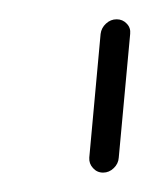

<svg xmlns="http://www.w3.org/2000/svg" viewBox="-20 -612 156 200"><path d="M101.5 -591.9Q107.8 -591.9 112 -587.4Q116.3 -583 115.6 -576.7L103.7 -447.8Q103.3 -441.5 98.5 -436.9Q93.7 -432.2 87.4 -432.2Q81.1 -432.2 76.9 -436.9Q72.6 -441.5 73 -447.8L84.8 -576.7Q85.6 -583 90.4 -587.4Q95.2 -591.9 101.5 -591.9Z"/></svg>

Font: 26F Galaxy Sans Ultra Light
Style: Italic
Weight: 200
Italic angle: -5°
Designer: C₂₉H₂₅N₃O₅
Version: Version 1.200